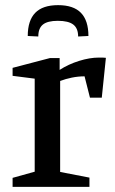

<svg xmlns="http://www.w3.org/2000/svg" viewBox="-20 -727 449 747"><path d="M206 -707Q266 -707 295 -677Q324 -647 324 -587L284 -585Q284 -617 265 -631.5Q246 -646 205 -646Q165 -646 147 -631.5Q129 -617 129 -585L88 -587Q88 -647 117 -677Q146 -707 206 -707ZM29 0V-35L115 -59V-421L29 -432V-463L174 -501H212V-455Q246 -477 287.5 -490Q329 -503 365 -503Q372 -503 379 -503Q386 -503 392 -502L376 -347H330L309 -430Q284 -430 259.5 -425Q235 -420 214 -412V-58L328 -36V0Z"/></svg>

Font: Manuale Medium
Style: Regular
Weight: 500
Designer: Eduardo Tunni / Pablo Cosgaya
Foundry: Eduardo Tunni / Pablo Cosgaya
Version: Version 1.002